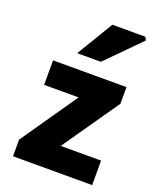

<svg xmlns="http://www.w3.org/2000/svg" viewBox="-141 -839 749 921"><g transform="rotate(20 233.5 -378.0)"><path d="M39 0V-85L238 -373H62V-498H437V-413L237 -125H443V0ZM159 -570 271 -756H439L448 -740L280 -570Z"/></g></svg>

Font: Source Sans 3 ExtraLight ExtraBold
Style: Regular
Weight: 800
Version: Version 3.052;hotconv 1.1.0;makeotfexe 2.6.0